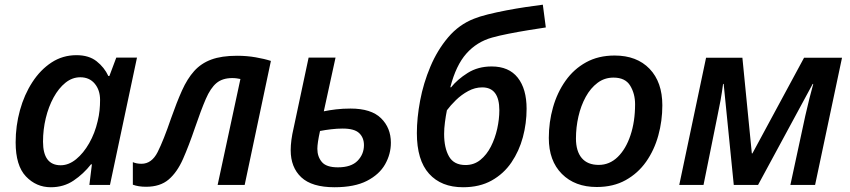

<svg xmlns="http://www.w3.org/2000/svg" viewBox="-20 -785 3610 815"><path d="M195.8 9.8Q133.8 9.8 90.1 -36.1Q46.4 -82 46.4 -180.7Q46.4 -251 64.7 -317.1Q83 -383.3 117.2 -436Q151.4 -488.8 198.7 -519.8Q246.1 -550.8 304.7 -550.8Q357.4 -550.8 390.1 -524.9Q422.9 -499 439.9 -462.4H444.3L473.6 -540.5H561.5L446.8 0H359.4L370.1 -87.4H366.2Q334.5 -46.9 292.5 -18.6Q250.5 9.8 195.8 9.8ZM237.8 -83.5Q271.5 -83.5 303 -109.1Q334.5 -134.8 358.6 -177.2Q382.8 -219.7 394.5 -270.5Q400.4 -294.4 402.6 -316.7Q404.8 -338.9 404.8 -360.8Q404.8 -402.8 382.1 -429.9Q359.4 -457 320.8 -457Q286.6 -457 257.8 -433.8Q229 -410.6 207.5 -371.3Q186 -332 174.3 -283.4Q162.6 -234.9 162.6 -183.6Q162.6 -83.5 237.8 -83.5Z M600.1 7.8Q567.4 7.8 543.9 -1V-96.7Q559.6 -89.8 580.6 -89.8Q624 -89.8 649.2 -139.6Q674.3 -189.5 706.1 -282.7Q730 -350.6 752.4 -400.6Q774.9 -450.7 804.2 -483.4Q833.5 -516.1 877 -532.2Q920.4 -548.3 986.3 -548.3Q1027.8 -548.3 1065.4 -541.7Q1103 -535.2 1129.9 -526.4L1018.6 0H903.8L1000.5 -449.7Q993.2 -451.2 984.6 -452.4Q976.1 -453.6 965.8 -453.6Q924.3 -453.6 898.9 -432.4Q873.5 -411.1 853.5 -364.7Q833.5 -318.4 807.6 -242.7Q781.7 -166.5 756.8 -110.1Q731.9 -53.7 695.8 -22.9Q659.7 7.8 600.1 7.8Z M1399.9 9.8Q1303.7 9.8 1258.8 -32.5Q1213.9 -74.7 1213.9 -147.5Q1213.9 -167.5 1217 -191.4Q1220.2 -215.3 1226.1 -240.2L1290 -540.5H1404.3L1354.5 -312.5Q1377.9 -317.4 1406.5 -320.8Q1435.1 -324.2 1467.8 -324.2Q1555.7 -324.2 1597.4 -283.2Q1639.2 -242.2 1639.2 -179.2Q1639.2 -130.9 1614.7 -87.6Q1590.3 -44.4 1537.6 -17.3Q1484.9 9.8 1399.9 9.8ZM1414.1 -74.7Q1470.7 -74.7 1497.8 -102.5Q1524.9 -130.4 1524.9 -168.9Q1524.9 -200.7 1504.6 -220Q1484.4 -239.3 1434.6 -239.3Q1410.6 -239.3 1385.7 -236.3Q1360.8 -233.4 1338.4 -229Q1327.1 -177.7 1327.1 -153.3Q1327.1 -120.1 1346.2 -97.4Q1365.2 -74.7 1414.1 -74.7Z M1945.3 9.8Q1853 9.8 1801.3 -47.6Q1749.5 -105 1749.5 -220.2Q1749.5 -284.2 1763.4 -358.2Q1777.3 -432.1 1806.9 -502.2Q1836.4 -572.3 1882.3 -626.5Q1928.2 -680.7 1992.2 -705.6Q2014.6 -714.8 2051 -723.9Q2087.4 -732.9 2129.4 -741Q2171.4 -749 2212.2 -755.1Q2252.9 -761.2 2284.2 -765.1L2296.9 -668.5Q2263.7 -663.6 2221.7 -656.7Q2179.7 -649.9 2138.9 -641.8Q2098.1 -633.8 2068.8 -625.5Q2003.9 -607.4 1959.7 -557.6Q1915.5 -507.8 1891.6 -415L1894.5 -414.1Q1921.4 -447.8 1965.1 -475.3Q2008.8 -502.9 2066.9 -502.9Q2140.1 -502.9 2177.7 -455.3Q2215.3 -407.7 2215.3 -323.2Q2215.3 -261.7 2199.5 -202.6Q2183.6 -143.6 2150.9 -95.5Q2118.2 -47.4 2067.1 -18.8Q2016.1 9.8 1945.3 9.8ZM1956.1 -84.5Q1992.2 -84.5 2019 -106.2Q2045.9 -127.9 2063.7 -162.8Q2081.5 -197.8 2090.6 -238.5Q2099.6 -279.3 2099.6 -316.9Q2099.6 -414.1 2026.9 -414.1Q1996.1 -414.1 1967.3 -398.4Q1938.5 -382.8 1915.3 -360.1Q1892.1 -337.4 1877 -316.9Q1872.1 -292.5 1868.7 -266.1Q1865.2 -239.7 1865.2 -216.3Q1865.2 -157.2 1886 -120.8Q1906.7 -84.5 1956.1 -84.5Z M2513.2 8.8Q2420.4 8.8 2365 -46.9Q2309.6 -102.5 2309.6 -199.2Q2309.6 -266.6 2327.4 -329.3Q2345.2 -392.1 2380.4 -441.9Q2415.5 -491.7 2467.8 -520.5Q2520 -549.3 2588.9 -549.3Q2683.1 -549.3 2737.3 -492.9Q2791.5 -436.5 2791.5 -337.9Q2791.5 -272 2774.4 -210Q2757.3 -147.9 2722.7 -98.6Q2688 -49.3 2635.7 -20.3Q2583.5 8.8 2513.2 8.8ZM2521.5 -85Q2567.4 -85 2602.1 -118.7Q2636.7 -152.3 2656.2 -210.7Q2675.8 -269 2675.8 -342.8Q2675.8 -387.2 2655 -421.4Q2634.3 -455.6 2584 -455.6Q2545.9 -455.6 2516.4 -433.3Q2486.8 -411.1 2466.3 -373.8Q2445.8 -336.4 2435.3 -290.5Q2424.8 -244.6 2424.8 -197.3Q2424.8 -143.1 2449.5 -114Q2474.1 -85 2521.5 -85Z M2863.3 0 2977.1 -540H3131.3L3171.4 -133.8H3173.8L3393.1 -540H3554.2L3439.9 0H3335L3398.4 -293.9Q3416 -371.1 3432.1 -428.7H3429.7L3197.8 0H3094.7L3051.8 -428.7H3049.3Q3044.9 -394.5 3038.6 -359.1Q3032.2 -323.7 3024.9 -290L2966.3 0Z"/></svg>

Font: Open Sans SemiBold
Style: Italic
Weight: 600
Italic angle: -12°
Designer: Monotype Design Team
Foundry: Monotype Imaging Inc.
Version: Version 3.003; ttfautohint (v1.8.4)